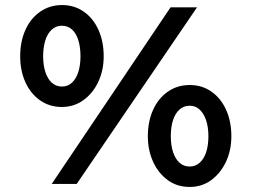

<svg xmlns="http://www.w3.org/2000/svg" viewBox="-20 -729 1007 761"><path d="M185 0 656 -700H761L284 0ZM225 -305Q176 -305 138.5 -331.5Q101 -358 80.5 -403.5Q60 -449 60 -506Q60 -564 80.5 -610Q101 -656 139 -682.5Q177 -709 226 -709Q275 -709 312.5 -682.5Q350 -656 370.5 -610Q391 -564 391 -506Q391 -450 369.5 -404.5Q348 -359 310.5 -332Q273 -305 225 -305ZM226 -386Q249 -386 265.5 -401.5Q282 -417 290.5 -444Q299 -471 299 -506Q299 -542 290.5 -569.5Q282 -597 265.5 -612Q249 -627 225 -627Q202 -627 185 -611.5Q168 -596 159.5 -568.5Q151 -541 151 -506Q151 -470 160 -443Q169 -416 185.5 -401Q202 -386 226 -386ZM732 12Q682 12 645 -15Q608 -42 587 -87.5Q566 -133 566 -189Q566 -247 586.5 -293Q607 -339 645 -365.5Q683 -392 732 -392Q781 -392 818.5 -365.5Q856 -339 876.5 -293Q897 -247 897 -189Q897 -133 875.5 -87.5Q854 -42 817 -15Q780 12 732 12ZM732 -69Q755 -69 772 -84.5Q789 -100 797.5 -127Q806 -154 806 -189Q806 -225 797 -252Q788 -279 771.5 -294.5Q755 -310 732 -310Q708 -310 691 -294.5Q674 -279 665.5 -252Q657 -225 657 -189Q657 -153 666 -126Q675 -99 691.5 -84Q708 -69 732 -69Z"/></svg>

Font: Lexend Exa
Style: Regular
Weight: 400
Designer: Bonnie Shaver-Troup, Thomas Jockin
Foundry: Lexend
Version: Version 1.007